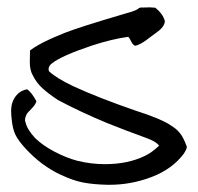

<svg xmlns="http://www.w3.org/2000/svg" viewBox="-20 -500 538 522"><path d="M355.5 -476.1Q360.4 -480.5 367.2 -479.5Q370.6 -479.5 377.2 -479.7Q383.8 -480 387.2 -480L402.3 -479Q422.9 -462.4 428.2 -442.9Q427.7 -427.2 406.2 -412.1Q402.3 -409.7 392.8 -402.3Q383.3 -395 377 -390.4Q370.6 -385.7 362.1 -381.1Q353.5 -376.5 347.2 -375.5Q340.8 -378.4 336.4 -387.7Q332 -397 328.6 -399.9Q284.7 -394 229.5 -376Q146.5 -348.1 121.1 -327.6Q108.9 -317.9 113.3 -306.2Q133.8 -287.1 179.2 -265.6Q246.6 -234.4 350.1 -198.7Q351.6 -198.2 363.3 -194.3Q375 -190.4 378.4 -189.2Q381.8 -188 392.8 -183.8Q403.8 -179.7 408.9 -177.5Q414.1 -175.3 423.3 -170.9Q432.6 -166.5 438.2 -163.1Q443.8 -159.7 450.7 -155Q457.5 -150.4 462.6 -145.3Q467.8 -140.1 471.7 -134.8Q479 -124.5 486.3 -105.5Q487.8 -103 487.8 -100.6Q487.8 -98.1 486.8 -95.5Q485.8 -92.8 485.1 -91.3Q484.4 -89.8 482.4 -86.7Q480.5 -83.5 480 -82.5Q448.7 -40.5 392.8 -19Q336.9 2.4 277.8 2.4H272Q233.9 1.5 206.5 -3.7Q179.2 -8.8 145 -24.9Q93.3 -48.8 50.3 -95.2Q30.3 -116.7 22.2 -133.1Q14.2 -149.4 11.7 -176.3Q10.3 -188 10.3 -198.7Q10.3 -224.6 25.4 -241.7Q36.6 -254.4 53.7 -257.3Q66.4 -248.5 79.1 -224.6Q77.1 -218.3 72.8 -212.6Q68.4 -207 62.3 -200.9Q56.2 -194.8 53.2 -190.9Q45.4 -175.8 49.3 -168Q53.7 -147.9 75.2 -125Q95.2 -105 127.7 -87.9Q160.2 -70.8 189.9 -63Q227.1 -53.7 265.6 -53.7Q327.6 -53.7 374 -76.2Q392.6 -85 412.6 -104Q403.8 -115.7 377.4 -125Q318.4 -146.5 271 -165.5Q198.2 -195.8 137.7 -228Q111.8 -245.1 95.5 -260Q79.1 -274.9 69.3 -294.9Q61 -308.6 61 -331.5Q61 -335.9 61.3 -344.2Q61.5 -352.5 61.5 -356.9V-362.8Q67.4 -367.2 73.5 -371.1Q79.6 -375 87.2 -379.2Q94.7 -383.3 99.4 -385.7Q104 -388.2 113.8 -392.6Q123.5 -397 126.7 -398.4Q129.9 -399.9 141.4 -404.5Q152.8 -409.2 154.8 -410.2Q195.8 -426.3 311.5 -460.4Q314.5 -461.4 322.3 -463.6Q330.1 -465.8 335.2 -467.3Q340.3 -468.8 346.2 -471.2Q352.1 -473.6 355.5 -476.1Z"/></svg>

Font: Avessa
Style: Medium
Weight: 500
Designer: Arman Khorramak
Foundry: Arman Khorramak
Version: Version 1.000; ttfautohint (v1.8.1)